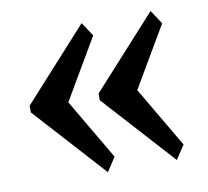

<svg xmlns="http://www.w3.org/2000/svg" viewBox="-65 -602 738 680"><g transform="rotate(-10 304.0 -262.0)"><path d="M38 -250V-274L270 -530L303 -480L175 -262L303 -44L270 6ZM286 -250V-274L518 -530L551 -480L423 -262L551 -44L518 6Z"/></g></svg>

Font: Taviraj Bold
Style: Regular
Weight: 700
Designer: Katatrad Team
Foundry: CadsonDemak
Version: Version 1.030